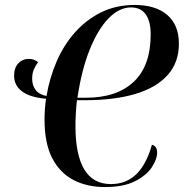

<svg xmlns="http://www.w3.org/2000/svg" viewBox="-20 -748 743 776"><path d="M525 -728Q608 -728 655.5 -688Q703 -648 703 -571Q703 -495 657 -444Q611 -393 526 -368Q441 -343 324 -343H291Q285 -288 285 -238Q285 -123 320.5 -63.5Q356 -4 428 -4Q490 -4 531 -44Q572 -84 594 -163Q603 -161 609 -153.5Q615 -146 615 -131Q615 -105 594 -72.5Q573 -40 526.5 -16Q480 8 404 8Q332 8 277 -20.5Q222 -49 191 -109Q160 -169 160 -264Q160 -307 166 -349Q103 -354 70 -378Q37 -402 37 -442Q37 -474 54 -492Q71 -510 97 -510Q117 -510 134 -497Q123 -482 116.5 -466.5Q110 -451 110 -430Q110 -403 124 -384.5Q138 -366 168 -360Q180 -432 208.5 -498.5Q237 -565 282.5 -616.5Q328 -668 388.5 -698Q449 -728 525 -728ZM509 -718Q462 -718 419 -674Q376 -630 343 -548.5Q310 -467 293 -353H328Q452 -353 520.5 -417.5Q589 -482 589 -609Q589 -662 569 -690Q549 -718 509 -718Z"/></svg>

Font: Noto Serif Display Condensed SemiBold
Style: Italic
Weight: 600
Width: 3
Italic angle: -12°
Designer: Monotype Design Team
Foundry: Monotype Imaging Inc.
Version: Version 2.009